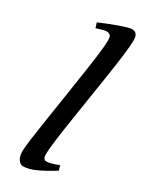

<svg xmlns="http://www.w3.org/2000/svg" viewBox="-187 -720 603 776"><g transform="rotate(30 114.0 -332.5)"><path d="M210.4 -39.1Q166 -11.2 133.3 3.4Q100.6 18.1 75.7 18.1Q63.5 18.1 53.5 4.6Q43.5 -8.8 43.5 -34.7Q43.5 -49.8 48.8 -90.6Q54.2 -131.3 63 -187.3Q71.8 -243.2 81.3 -305.2Q90.8 -367.2 99.6 -425Q108.4 -482.9 114 -527.8Q119.6 -572.8 119.6 -593.8Q119.6 -614.3 112.3 -618.9Q105 -623.5 96.7 -623.5Q91.3 -623.5 80.3 -620.6Q69.3 -617.7 60.1 -614.7Q50.8 -611.8 50.8 -611.8L43.5 -634.8Q68.8 -646 97.4 -657Q126 -668 148.9 -675.3Q171.9 -682.6 181.2 -682.6Q193.8 -682.6 201.4 -674.6Q209 -666.5 209 -645.5Q209 -622.6 203.4 -577.1Q197.8 -531.7 189 -474.1Q180.2 -416.5 170.4 -355Q160.6 -293.5 151.9 -236.6Q143.1 -179.7 137.5 -136.5Q131.8 -93.3 131.8 -72.8Q131.8 -57.6 136.2 -51.8Q140.6 -45.9 147.5 -45.9Q165.5 -45.9 204.1 -61Z"/></g></svg>

Font: Dai Banna SIL
Style: Italic
Weight: 400
Italic angle: -11°
Designer: Victor Gaultney
Foundry: SIL International
Version: Version 4.000